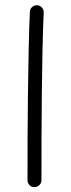

<svg xmlns="http://www.w3.org/2000/svg" viewBox="-20 -707 279 753"><path d="M125.5 -686.5Q136.7 -686 144.3 -677.5Q151.9 -668.9 151.4 -657.7Q148.4 -595.7 146.7 -512.7Q145 -429.7 144 -338.6Q143.1 -247.6 142.8 -159.9Q142.6 -72.3 142.6 0Q142.6 11.2 134.3 19Q126 26.9 114.7 26.9Q103.5 26.9 95.7 19Q87.9 11.2 87.9 0Q87.9 -72.3 88.1 -160.2Q88.4 -248 89.6 -339.1Q90.8 -430.2 92.5 -513.7Q94.2 -597.2 97.2 -660.6Q97.7 -671.9 106 -679.4Q114.3 -687 125.5 -686.5Z"/></svg>

Font: Mikhak-DS2-FD Light
Style: Regular
Weight: 300
Designer: Amin Abedi
Version: Version 3.2